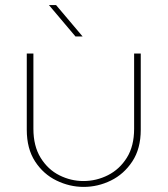

<svg xmlns="http://www.w3.org/2000/svg" viewBox="-20 -720 657 753"><path d="M308 13Q253 13 201.5 -12Q150 -37 117.5 -87Q85 -137 85 -211V-510H111V-215Q111 -147 139.5 -101Q168 -55 213 -32.5Q258 -10 307 -10Q358 -10 403.5 -33Q449 -56 477.5 -101.5Q506 -147 506 -215V-510H532V-211Q532 -137 499 -87Q466 -37 415 -12Q364 13 308 13ZM276 -577 172 -700H200L304 -577Z"/></svg>

Font: MuseoModerno SemiBold Thin
Style: Regular
Weight: 250
Version: Version 1.001